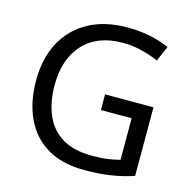

<svg xmlns="http://www.w3.org/2000/svg" viewBox="-107 -830 942 946"><g transform="rotate(15 364.0 -357.0)"><path d="M407 -377H654V-27Q596 -8 537 1Q478 10 403 10Q292 10 216 -34.5Q140 -79 100.5 -161.5Q61 -244 61 -357Q61 -469 105 -551Q149 -633 231.5 -678.5Q314 -724 431 -724Q491 -724 544.5 -713Q598 -702 644 -682L610 -604Q572 -621 524.5 -633Q477 -645 426 -645Q298 -645 226.5 -568Q155 -491 155 -357Q155 -272 182.5 -206.5Q210 -141 269 -104.5Q328 -68 424 -68Q471 -68 504 -73Q537 -78 564 -85V-297H407Z"/></g></svg>

Font: Go Noto Kurrent-Regular
Style: Regular
Weight: 400
Designer: Monotype Design Team
Foundry: Monotype Imaging Inc.
Version: Version 2.012; ttfautohint (v1.8.4.7-5d5b)